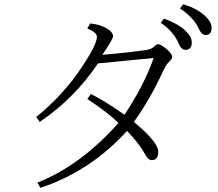

<svg xmlns="http://www.w3.org/2000/svg" viewBox="-20 -882 1040 917"><path d="M762.7 -793Q827.6 -770.5 864.3 -736.8Q896 -707.5 896 -679.2Q896 -644 865.7 -644Q845.2 -644 833 -674.8Q809.6 -731 748 -772.9ZM855 -861.8Q918.5 -842.8 957.5 -807.6Q990.7 -777.8 990.7 -750Q990.7 -714.8 961.9 -714.8Q942.4 -714.8 927.7 -748Q905.3 -797.4 839.8 -841.8ZM619.6 -299.8Q735.8 -203.1 735.8 -157.2Q735.8 -117.2 704.6 -117.2Q687.5 -117.2 672.9 -145Q645.5 -195.8 586.9 -256.8Q410.2 -63 172.9 15.1L158.7 -9.8Q365.7 -91.8 545.9 -294.9Q489.3 -349.1 397 -409.2L414.1 -433.1Q480.5 -399.9 574.7 -334Q667 -472.7 713.9 -605L447.8 -579.1Q335.4 -411.6 169.9 -299.8L152.8 -323.2Q282.2 -427.2 374 -565.9Q442.9 -670.9 442.9 -706.1Q442.9 -727.5 397 -746.1L410.6 -770Q462.4 -764.6 494.1 -743.7Q520 -727.1 520 -708Q520 -696.3 468.8 -620.1Q517.1 -624 606 -633.8L670.9 -642.1Q702.6 -645.5 716.8 -660.2Q727.5 -670.9 735.8 -670.9Q747.1 -670.9 777.8 -646Q802.7 -623 802.7 -610.8Q802.7 -600.6 787.6 -586.9Q773.4 -574.2 757.8 -540Q696.3 -406.7 619.6 -299.8Z"/></svg>

Font: I.Ming
Style: Regular
Weight: 400
Designer: Ichiten Fonts Project
Version: Version 5.10 Mar 24, 2018